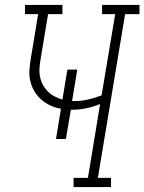

<svg xmlns="http://www.w3.org/2000/svg" viewBox="-20 -755 583 775"><path d="M277 0V-37H335L384 -335Q357 -324 328.5 -318Q300 -312 271 -312Q269 -312 268 -312Q267 -312 266 -312L246 -194H206L226 -316Q203 -320 182.5 -329.5Q162 -339 145.5 -354Q129 -369 118 -388Q107 -407 102 -429.5Q97 -452 99 -475.5Q101 -499 105 -523L134 -698H81V-735H232V-698H174L144 -517Q141 -499 139.5 -481Q138 -463 141.5 -445.5Q145 -428 153 -413Q161 -398 173 -386Q185 -374 200 -366Q215 -358 232 -353L252 -474H292L271 -348Q274 -347 276.5 -347Q279 -347 281 -347Q309 -347 336.5 -353.5Q364 -360 390 -370L445 -698H392V-735H543V-698H485L375 -37H428V0Z"/></svg>

Font: Iosevka Slab XLtObl
Style: Regular
Weight: 200
Italic angle: -9°
Monospace: yes
Designer: Belleve Invis
Foundry: Belleve Invis
Version: Version 11.1.1; ttfautohint (v1.8.3)